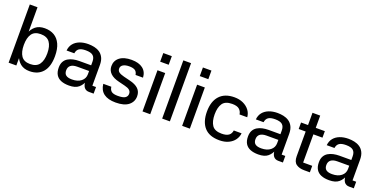

<svg xmlns="http://www.w3.org/2000/svg" viewBox="-19 -1465 4388 2222"><g transform="rotate(20 2175.0 -353.5)"><path d="M170 -717V0H75V-717ZM334 10Q265 10 222 -24.5Q179 -59 158.5 -118.5Q138 -178 138 -254Q138 -330 158.5 -389.5Q179 -449 222 -483.5Q265 -518 334 -518Q402 -518 451 -489Q500 -460 527 -401.5Q554 -343 554 -254Q554 -124 496 -57Q438 10 334 10ZM312 -70Q390 -70 424.5 -118Q459 -166 459 -254Q459 -342 424.5 -390Q390 -438 312 -438Q237 -438 203.5 -390Q170 -342 170 -254Q170 -166 203.5 -118Q237 -70 312 -70Z M1122 0H1065Q1025 0 1004 -28Q983 -56 982 -113L994 -108Q978 -58 938 -24Q898 10 820 10Q762 10 721.5 -6.5Q681 -23 660 -57.5Q639 -92 639 -146Q639 -190 655.5 -219.5Q672 -249 700.5 -266Q729 -283 764 -290.5Q799 -298 836 -298H983V-343Q983 -393 956.5 -416.5Q930 -440 867 -440Q812 -440 785 -421.5Q758 -403 752 -362H657Q662 -413 690 -447.5Q718 -482 764.5 -500Q811 -518 870 -518Q906 -518 942.5 -510.5Q979 -503 1009.5 -483Q1040 -463 1058.5 -427Q1077 -391 1077 -335V-81H1122ZM731 -145Q731 -105 755 -86.5Q779 -68 829 -68Q900 -68 941.5 -101.5Q983 -135 983 -188V-228H837Q785 -228 758 -207Q731 -186 731 -145Z M1504 -369Q1498 -407 1474 -422.5Q1450 -438 1403 -438Q1354 -438 1327 -421Q1300 -404 1300 -375Q1300 -347 1320.5 -331.5Q1341 -316 1384 -305L1461 -286Q1534 -269 1570 -234Q1606 -199 1606 -143Q1606 -75 1553 -32.5Q1500 10 1395 10Q1300 10 1248 -29Q1196 -68 1188 -145H1287Q1292 -106 1315.5 -88.5Q1339 -71 1393 -71Q1458 -71 1483.5 -89Q1509 -107 1509 -138Q1509 -166 1489.5 -183Q1470 -200 1428 -210L1351 -229Q1279 -246 1242.5 -282Q1206 -318 1206 -370Q1206 -438 1257.5 -478Q1309 -518 1403 -518Q1492 -518 1542 -479.5Q1592 -441 1596 -369Z M1819 -507V0H1724V-507ZM1719 -717H1824V-611H1719Z M2061 0H1966V-717H2061Z M2307 -507V0H2212V-507ZM2207 -717H2312V-611H2207Z M2672 10Q2548 10 2486.5 -59Q2425 -128 2425 -254Q2425 -380 2488 -449Q2551 -518 2670 -518Q2730 -518 2777 -496.5Q2824 -475 2853 -437.5Q2882 -400 2886 -351H2791Q2787 -387 2760 -412Q2733 -437 2671 -437Q2586 -437 2553 -388.5Q2520 -340 2520 -254Q2520 -168 2553 -119.5Q2586 -71 2671 -71Q2730 -71 2758.5 -92.5Q2787 -114 2792 -154H2888Q2884 -110 2857.5 -72.5Q2831 -35 2784 -12.5Q2737 10 2672 10Z M3453 0H3396Q3356 0 3335 -28Q3314 -56 3313 -113L3325 -108Q3309 -58 3269 -24Q3229 10 3151 10Q3093 10 3052.5 -6.5Q3012 -23 2991 -57.5Q2970 -92 2970 -146Q2970 -190 2986.5 -219.5Q3003 -249 3031.5 -266Q3060 -283 3095 -290.5Q3130 -298 3167 -298H3314V-343Q3314 -393 3287.5 -416.5Q3261 -440 3198 -440Q3143 -440 3116 -421.5Q3089 -403 3083 -362H2988Q2993 -413 3021 -447.5Q3049 -482 3095.5 -500Q3142 -518 3201 -518Q3237 -518 3273.5 -510.5Q3310 -503 3340.5 -483Q3371 -463 3389.5 -427Q3408 -391 3408 -335V-81H3453ZM3062 -145Q3062 -105 3086 -86.5Q3110 -68 3160 -68Q3231 -68 3272.5 -101.5Q3314 -135 3314 -188V-228H3168Q3116 -228 3089 -207Q3062 -186 3062 -145Z M3785 -427H3673V-80H3785V0H3714Q3654 0 3616 -27Q3578 -54 3578 -123V-427H3492V-507H3578V-658H3673V-507H3785Z M4326 0H4269Q4229 0 4208 -28Q4187 -56 4186 -113L4198 -108Q4182 -58 4142 -24Q4102 10 4024 10Q3966 10 3925.5 -6.5Q3885 -23 3864 -57.5Q3843 -92 3843 -146Q3843 -190 3859.5 -219.5Q3876 -249 3904.5 -266Q3933 -283 3968 -290.5Q4003 -298 4040 -298H4187V-343Q4187 -393 4160.5 -416.5Q4134 -440 4071 -440Q4016 -440 3989 -421.5Q3962 -403 3956 -362H3861Q3866 -413 3894 -447.5Q3922 -482 3968.5 -500Q4015 -518 4074 -518Q4110 -518 4146.5 -510.5Q4183 -503 4213.5 -483Q4244 -463 4262.5 -427Q4281 -391 4281 -335V-81H4326ZM3935 -145Q3935 -105 3959 -86.5Q3983 -68 4033 -68Q4104 -68 4145.5 -101.5Q4187 -135 4187 -188V-228H4041Q3989 -228 3962 -207Q3935 -186 3935 -145Z"/></g></svg>

Font: 42dot Sans Light Medium
Style: Regular
Weight: 500
Version: Version 1.000